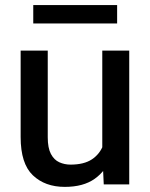

<svg xmlns="http://www.w3.org/2000/svg" viewBox="-20 -728 594 758"><path d="M383.8 -528.3H490.2V0H389.6L383.8 -123.5ZM439.9 -235.4Q439.9 -164.6 419.4 -109.4Q398.9 -54.2 354 -22.2Q309.1 9.8 235.8 9.8Q157.7 9.8 109.6 -36.1Q61.5 -82 61.5 -187V-528.3H168.5V-186Q168.5 -144 180.9 -120.4Q193.4 -96.7 214.1 -87.4Q234.9 -78.1 258.3 -78.1Q311.5 -78.1 342.8 -98.9Q374 -119.6 387.5 -155.3Q400.9 -190.9 400.9 -234.4ZM442.4 -635.3H111.3V-708H442.4Z"/></svg>

Font: Heebo Medium
Style: Regular
Weight: 500
Designer: Oded Ezer
Foundry: Ezer Type House
Version: Version 3.100